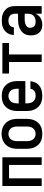

<svg xmlns="http://www.w3.org/2000/svg" viewBox="960 -1532 579 2540"><g transform="rotate(-90 1250.0 -261.5)"><path d="M60 0V-520H440V0H339V-432H161V0Z M750 8Q723 8 696 3Q669 -2 645 -15Q621 -28 602.5 -48.5Q584 -69 572.5 -94Q561 -119 556.5 -146Q552 -173 552 -200V-320Q552 -347 556.5 -374Q561 -401 572.5 -426Q584 -451 602.5 -471.5Q621 -492 645 -505Q669 -518 696 -524.5Q723 -531 750 -531Q777 -531 804 -524.5Q831 -518 855 -505Q879 -492 897.5 -471.5Q916 -451 927.5 -426Q939 -401 943.5 -374Q948 -347 948 -320V-200Q948 -173 943.5 -146Q939 -119 927.5 -94Q916 -69 897.5 -48.5Q879 -28 855 -15Q831 -2 804 3Q777 8 750 8ZM750 -80Q772 -80 792.5 -89.5Q813 -99 825.5 -117Q838 -135 842.5 -156.5Q847 -178 847 -200V-320Q847 -342 842.5 -364Q838 -386 825 -404Q812 -422 791.5 -431Q771 -440 749 -440Q727 -440 706.5 -430.5Q686 -421 674 -403Q662 -385 657.5 -363.5Q653 -342 653 -320V-200Q653 -178 657.5 -156.5Q662 -135 674.5 -117Q687 -99 707.5 -89.5Q728 -80 750 -80Z M1252 8Q1225 8 1197.5 3Q1170 -2 1146 -15Q1122 -28 1103.5 -48.5Q1085 -69 1073 -93.5Q1061 -118 1056.5 -145.5Q1052 -173 1052 -200V-320Q1052 -347 1056.5 -374Q1061 -401 1072.5 -426Q1084 -451 1102.5 -471.5Q1121 -492 1145 -505Q1169 -518 1196 -523Q1223 -528 1250 -528Q1277 -528 1304 -523Q1331 -518 1355 -505Q1379 -492 1397.5 -471.5Q1416 -451 1427.5 -426Q1439 -401 1443.5 -374Q1448 -347 1448 -320V-216H1153V-200Q1153 -178 1157.5 -156Q1162 -134 1175 -116Q1188 -98 1209 -89Q1230 -80 1252 -80Q1268 -80 1284 -83Q1300 -86 1313.5 -95Q1327 -104 1335.5 -118Q1344 -132 1345 -149H1446Q1444 -125 1436.5 -103Q1429 -81 1415.5 -62Q1402 -43 1383.5 -29Q1365 -15 1343 -6.5Q1321 2 1298 5Q1275 8 1252 8ZM1347 -304V-320Q1347 -342 1342.5 -363.5Q1338 -385 1325.5 -403Q1313 -421 1292.5 -430.5Q1272 -440 1250 -440Q1228 -440 1207.5 -430.5Q1187 -421 1174.5 -403Q1162 -385 1157.5 -363.5Q1153 -342 1153 -320V-304Z M1700 0V-432H1548V-520H1952V-432H1800V0Z M2193 8Q2174 8 2154.5 4.5Q2135 1 2118 -9Q2101 -19 2088 -34Q2075 -49 2067 -67Q2059 -85 2055.5 -104Q2052 -123 2052 -143Q2052 -169 2058.5 -194.5Q2065 -220 2081 -241Q2097 -262 2119 -276.5Q2141 -291 2166 -299Q2191 -307 2217 -310Q2243 -313 2269 -313H2339V-354Q2339 -372 2333.5 -389Q2328 -406 2314.5 -418Q2301 -430 2283.5 -435Q2266 -440 2249 -440Q2232 -440 2216 -436.5Q2200 -433 2187 -423.5Q2174 -414 2166.5 -399Q2159 -384 2159 -368Q2159 -368 2159 -368Q2159 -368 2159 -368H2058Q2058 -368 2058 -368Q2058 -368 2058 -368Q2058 -391 2065 -414Q2072 -437 2085 -456.5Q2098 -476 2116.5 -490Q2135 -504 2157 -513Q2179 -522 2202 -525Q2225 -528 2249 -528Q2273 -528 2297.5 -524.5Q2322 -521 2344.5 -511Q2367 -501 2386 -485Q2405 -469 2417.5 -448Q2430 -427 2435 -402.5Q2440 -378 2440 -354V0H2339V-81Q2330 -60 2315 -42.5Q2300 -25 2280.5 -13.5Q2261 -2 2238.5 3Q2216 8 2193 8ZM2233 -80Q2254 -80 2274.5 -86Q2295 -92 2310 -105.5Q2325 -119 2332 -139Q2339 -159 2339 -180V-225H2269Q2256 -225 2243 -224Q2230 -223 2217.5 -220Q2205 -217 2193.5 -212Q2182 -207 2172 -198.5Q2162 -190 2157.5 -178Q2153 -166 2153 -153Q2153 -137 2158.5 -122.5Q2164 -108 2175.5 -97.5Q2187 -87 2202.5 -83.5Q2218 -80 2233 -80Z"/></g></svg>

Font: Zed Sans Semibold
Style: Regular
Weight: 600
Designer: Belleve Invis
Foundry: Belleve Invis
Version: Version 1.0.0; ttfautohint (v1.8.4)